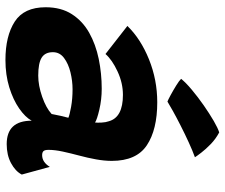

<svg xmlns="http://www.w3.org/2000/svg" viewBox="-79 -719 806 688"><g transform="rotate(90 324.0 -375.0)"><path d="M195 8.5Q109 8.5 57.5 -24.8Q6 -58 6 -135.5Q6 -191 30.8 -229.5Q55.5 -268 97.2 -291.5Q139 -315 191.2 -325.8Q243.5 -336.5 298 -336.5Q336.5 -336.5 372.8 -328Q409 -319.5 419 -312.5Q420 -321 419.2 -336Q418.5 -351 414.5 -362Q400.5 -412.5 320 -412.5Q277.5 -412.5 236 -393.2Q194.5 -374 173.5 -350L73 -428.5Q119 -476 192.5 -505.8Q266 -535.5 346.5 -535.5Q444.5 -535.5 500.5 -498.2Q556.5 -461 556.5 -372.5Q556.5 -346 551 -315.8Q545.5 -285.5 537.5 -256Q529.5 -226 523.2 -197.2Q517 -168.5 517 -146Q517 -132 521.8 -127.5Q526.5 -123 536 -123Q561 -123 578 -150.5L605.5 -50Q593.5 -27 564.5 -11.5Q535.5 4 496.5 4Q412.5 4 412.5 -85.5Q400 -62.5 368.8 -40.8Q337.5 -19 292.8 -5.2Q248 8.5 195 8.5ZM251 -109Q286.5 -109 327 -123.2Q367.5 -137.5 388.5 -157Q391.5 -172.5 395 -188.8Q398.5 -205 402 -217Q392 -221.5 362.8 -226.8Q333.5 -232 300 -232Q270 -232 239.2 -224.5Q208.5 -217 187.8 -201.5Q167 -186 167 -161.5Q167 -133.5 186.8 -121.2Q206.5 -109 251 -109ZM454.5 -757.5Q478 -745 496.5 -727Q515 -709 527.2 -693Q539.5 -677 543.5 -670.5Q520 -662 490 -648.2Q460 -634.5 430 -619.2Q400 -604 376.8 -591Q353.5 -578 344 -572Q338.5 -574 321.2 -583.2Q304 -592.5 286.2 -603.5Q268.5 -614.5 262.5 -621Q276 -638 301.8 -659.5Q327.5 -681 357.2 -701.8Q387 -722.5 413.2 -737.8Q439.5 -753 454.5 -757.5Z"/></g></svg>

Font: Grandstander
Style: Bold Italic
Weight: 700
Italic angle: -15°
Designer: Tyler Finck
Foundry: Etcetera Type Co
Version: Version 1.200; ttfautohint (v1.8.3)